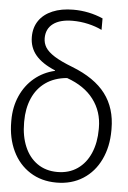

<svg xmlns="http://www.w3.org/2000/svg" viewBox="-53 -779 552 828"><g transform="rotate(5 222.5 -364.5)"><path d="M231.4 -739.3Q298.8 -739.3 359.4 -712.9V-663.1Q332.5 -676.3 299.6 -683.8Q266.6 -691.4 232.4 -691.4Q177.7 -691.4 147.9 -669.2Q118.2 -647 118.2 -606.4Q118.2 -584.5 129.6 -566.2Q141.1 -547.9 169.4 -530Q197.8 -512.2 247.1 -493.2Q346.2 -454.6 392.8 -392.8Q439.5 -331.1 439.5 -241.2V-235.4Q439.5 -164.1 412.8 -108.4Q386.2 -52.7 337.2 -21.5Q288.1 9.8 222.7 9.8Q157.2 9.8 108.2 -21.5Q59.1 -52.7 32.5 -108.4Q5.9 -164.1 5.9 -235.4V-241.2Q5.9 -298.8 27.1 -346.7Q48.3 -394.5 86.4 -426.3Q124.5 -458 174.8 -469.7V-471.7Q118.2 -495.1 90.3 -528.3Q62.5 -561.5 62.5 -607.4Q62.5 -647.9 82.8 -677.5Q103 -707 141.1 -723.1Q179.2 -739.3 231.4 -739.3ZM222.7 -36.1Q272.9 -36.1 309.6 -61.5Q346.2 -86.9 365.5 -132.1Q384.8 -177.2 384.8 -235.4V-241.2Q384.8 -311.5 345.2 -364Q305.7 -416.5 229.5 -443.4Q174.8 -438.5 137.2 -411.9Q99.6 -385.3 80.6 -341.3Q61.5 -297.4 61.5 -241.2V-235.4Q61.5 -177.2 80.6 -132.1Q99.6 -86.9 136 -61.5Q172.4 -36.1 222.7 -36.1Z"/></g></svg>

Font: Pretendard ExtraLight
Style: Regular
Weight: 200
Designer: Base glyphs from Inter by Rasmus Andersson; Hangeul glyphs from Noto Sans CJK(Source Han Sans) by Jang Soo-young and Kan
Foundry: Kil Hyung-jin
Version: Version 1.309